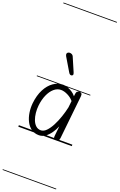

<svg xmlns="http://www.w3.org/2000/svg" viewBox="-320 -1398 1202 1931"><g transform="rotate(20 281.0 -433.0)"><path d="M218 10Q169.5 10 135.2 -14.8Q101 -39.5 80.5 -80.5Q60 -121.5 52.5 -171.2Q45 -221 50 -271Q59.5 -359 92 -421.5Q124.5 -484 172.8 -517.5Q221 -551 276.5 -551Q297 -551 323.2 -542Q349.5 -533 374.5 -516.8Q399.5 -500.5 416 -479L419 -506Q421 -524 431.5 -532.5Q442 -541 454.5 -541Q467 -541 475.8 -532Q484.5 -523 482 -502L433 -36.5Q431 -18 420.8 -9Q410.5 0 399 0Q385 0 376.5 -8.2Q368 -16.5 370 -35L381.5 -144.5Q364.5 -103.5 339.8 -68.2Q315 -33 284.2 -11.5Q253.5 10 218 10ZM113.5 -268Q109.5 -230 113.5 -190.5Q117.5 -151 130.2 -117.5Q143 -84 165.2 -63.5Q187.5 -43 219.5 -43Q249.5 -43 277.5 -71.8Q305.5 -100.5 329.8 -147.2Q354 -194 372.8 -248.8Q391.5 -303.5 402.5 -355L410 -425Q386.5 -454.5 347.2 -474.5Q308 -494.5 273.5 -494.5Q233 -494.5 199.2 -465.2Q165.5 -436 143 -385Q120.5 -334 113.5 -268ZM218 10Q169.5 10 135.2 -14.8Q101 -39.5 80.5 -80.5Q60 -121.5 52.5 -171.2Q45 -221 50 -271Q59.5 -359 92 -421.5Q124.5 -484 172.8 -517.5Q221 -551 276.5 -551Q297 -551 323.2 -542Q349.5 -533 374.5 -516.8Q399.5 -500.5 416 -479L419 -506Q421 -524 431.5 -532.5Q442 -541 454.5 -541Q467 -541 475.8 -532Q484.5 -523 482 -502L433 -36.5Q431 -18 420.8 -9Q410.5 0 399 0Q385 0 376.5 -8.2Q368 -16.5 370 -35L381.5 -144.5Q364.5 -103.5 339.8 -68.2Q315 -33 284.2 -11.5Q253.5 10 218 10ZM113.5 -268Q109.5 -230 113.5 -190.5Q117.5 -151 130.2 -117.5Q143 -84 165.2 -63.5Q187.5 -43 219.5 -43Q249.5 -43 277.5 -71.8Q305.5 -100.5 329.8 -147.2Q354 -194 372.8 -248.8Q391.5 -303.5 402.5 -355L410 -425Q386.5 -454.5 347.2 -474.5Q308 -494.5 273.5 -494.5Q233 -494.5 199.2 -465.2Q165.5 -436 143 -385Q120.5 -334 113.5 -268ZM289.5 -687.5 205 -829.5Q197 -844 198.5 -854Q200 -864 208.2 -869.5Q216.5 -875 227 -875.5Q238.5 -875.5 250 -870.2Q261.5 -865 267 -852L330.5 -704.5Q335 -694.5 335.8 -687.8Q336.5 -681 334.2 -676.8Q332 -672.5 326.5 -669.5Q318.5 -665 308.2 -668.5Q298 -672 289.5 -687.5ZM-5 455H567.5V463H-5ZM-5 -16H567.5V0H-5ZM-5 -549H567.5V-541H-5ZM-5 -1329H567.5V-1321H-5Z"/></g></svg>

Font: Edu SA Dotted Guide
Style: Regular
Weight: 400
Designer: Tina and Corey Anderson, Eben Sorkin, Mirko Velimirovic
Foundry: Google for Education
Version: Version 2.000